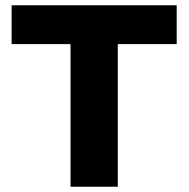

<svg xmlns="http://www.w3.org/2000/svg" viewBox="-20 -707 715 727"><path d="M247 0H426V-540H649V-687H24V-540H247Z"/></svg>

Font: Archivo ExtraBold
Style: Regular
Weight: 800
Designer: Hector Gatti
Foundry: Omnibus-Type
Version: Version 2.001